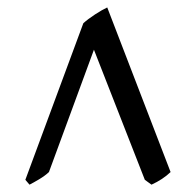

<svg xmlns="http://www.w3.org/2000/svg" viewBox="-20 -777 532 521"><path d="M442.9 -310.1Q421.9 -290 391.1 -275.9L373 -289.1L234.9 -642.1L112.8 -310.1Q102.5 -300.3 86.2 -290.5Q69.8 -280.8 60.1 -275.9L48.8 -289.1L206.1 -713.9Q218.3 -725.1 237.8 -737.8Q257.3 -750.5 271 -756.8Z"/></svg>

Font: Gentium Plus
Style: Bold
Weight: 700
Designer: Victor Gaultney, Annie Olsen, Iska Routamaa, Becca Hirsbrunner
Foundry: SIL International
Version: Version 6.101